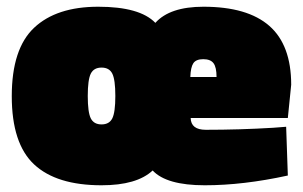

<svg xmlns="http://www.w3.org/2000/svg" viewBox="-20 -538 900 571"><path d="M547 -187Q548 -152 592 -152Q692 -152 792 -158L831 -161L836 -16Q703 13 589 13Q475 13 434 -31Q387 13 282 13Q148 13 81.5 -49Q15 -111 15 -252Q15 -393 81.5 -455.5Q148 -518 272 -518Q396 -518 442 -470Q485 -518 585 -518Q716 -518 781 -461Q846 -404 846 -286L836 -187ZM250 -186Q259 -168 282 -168Q305 -168 314 -186Q323 -204 323 -252.5Q323 -301 314 -319Q305 -337 282 -337Q259 -337 250 -319Q241 -301 241 -252.5Q241 -204 250 -186ZM624 -309Q624 -338 615 -350Q606 -362 584.5 -362Q563 -362 555 -350Q547 -338 546 -309Z"/></svg>

Font: Titillium Web
Style: Black
Weight: 900
Version: Version 1.001;PS 35.000;hotconv 1.0.70;makeotf.lib2.5.55311